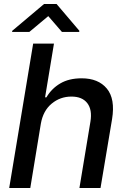

<svg xmlns="http://www.w3.org/2000/svg" viewBox="-20 -947 642 967"><path d="M185.7 -323.9 132.5 0H26.3L147 -727.3H251.8L207 -456.7H213.8Q239.7 -501.1 283.6 -526.8Q327.4 -552.6 391.3 -552.6Q475.1 -552.6 518.1 -500.9Q561.1 -449.2 544.4 -346.9L486.2 0H380L435.4 -334.2Q445.3 -394.2 419.7 -427.4Q394.2 -460.6 339.8 -460.6Q283 -460.6 240.1 -424.9Q197.1 -389.2 185.7 -323.9ZM127.8 -786.2 223.1 -865.8 291.9 -786.2H378.9L379.7 -791.9L265 -926.8H201.8L41.7 -791.9L40.8 -786.2Z"/></svg>

Font: Inter UI Medium
Style: Italic
Weight: 500
Italic angle: 9.39999°
Designer: Rasmus Andersson
Foundry: rsms
Version: 3.2;8d6f07862